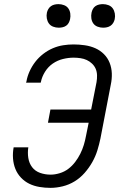

<svg xmlns="http://www.w3.org/2000/svg" viewBox="-20 -897 590 929"><path d="M224 12Q197 12 170.5 7.5Q144 3 121.5 -8Q99 -19 81.5 -37.5Q64 -56 54.5 -79.5Q45 -103 43 -130Q41 -157 46 -184H117Q113 -158 117 -132.5Q121 -107 135.5 -88Q150 -69 174 -60.5Q198 -52 225 -52Q246 -52 269 -59Q292 -66 310.5 -80Q329 -94 343.5 -113Q358 -132 368.5 -153Q379 -174 385.5 -195.5Q392 -217 396 -239L409 -303H212L224 -367H421L447 -499Q450 -516 449.5 -533Q449 -550 443 -564Q437 -578 425.5 -589Q414 -600 400 -606.5Q386 -613 369.5 -615.5Q353 -618 336 -618Q311 -618 284.5 -611.5Q258 -605 235.5 -589.5Q213 -574 198 -550Q183 -526 178 -501L177 -497H106L108 -503Q112 -527 123 -551.5Q134 -576 150.5 -597.5Q167 -619 189 -636Q211 -653 235.5 -663.5Q260 -674 285.5 -678Q311 -682 336 -682Q363 -682 390.5 -678Q418 -674 441.5 -663.5Q465 -653 483 -635Q501 -617 510.5 -593Q520 -569 521 -542Q522 -515 516 -487L466 -227Q460 -198 451 -169Q442 -140 426.5 -112.5Q411 -85 389.5 -60.5Q368 -36 341 -19.5Q314 -3 283.5 4.5Q253 12 224 12ZM479 -763Q465 -763 452 -768Q439 -773 431.5 -783.5Q424 -794 422 -808Q420 -822 423 -836Q425 -845 429.5 -853.5Q434 -862 442 -867.5Q450 -873 459.5 -875Q469 -877 478 -877Q492 -877 505 -872Q518 -867 525.5 -856.5Q533 -846 535.5 -832Q538 -818 535 -804Q533 -795 528 -786.5Q523 -778 515 -772.5Q507 -767 497.5 -765Q488 -763 479 -763ZM264 -763Q250 -763 237 -768Q224 -773 216.5 -783.5Q209 -794 206.5 -808Q204 -822 207 -836Q209 -845 214 -853.5Q219 -862 227 -867.5Q235 -873 244.5 -875Q254 -877 263 -877Q277 -877 290 -872Q303 -867 310.5 -856.5Q318 -846 320 -832Q322 -818 319 -804Q317 -795 312.5 -786.5Q308 -778 300 -772.5Q292 -767 282.5 -765Q273 -763 264 -763Z"/></svg>

Font: Lode Term
Style: Italic
Weight: 400
Italic angle: -11°
Monospace: yes
Designer: Belleve Invis
Foundry: Belleve Invis
Version: Version 29.2.0